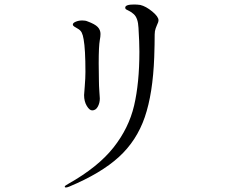

<svg xmlns="http://www.w3.org/2000/svg" viewBox="-20 -789 1040 854"><path d="M268 41Q268 37 285 28Q416 -46 484.5 -132.5Q553 -219 576.5 -319.5Q600 -420 600 -559Q600 -601 596 -665Q594 -709 575 -726Q564 -736 554 -740.5Q544 -745 540.5 -747.5Q537 -750 537 -755Q537 -769 576 -769Q590 -769 604 -767Q629 -761 657 -738Q685 -715 685 -699Q685 -691 678 -677Q677 -675 672.5 -663Q668 -651 668 -636Q668 -593 666 -535Q660 -373 624 -268Q588 -163 508.5 -90.5Q429 -18 288 41Q278 45 273 45Q268 45 268 41ZM354 -366Q354 -369 357 -405.5Q360 -442 360 -469Q360 -570 352 -614Q349 -633 343.5 -644Q338 -655 325 -662Q316 -667 310 -671Q304 -675 304 -680Q304 -687 317 -692.5Q330 -698 346 -698Q360 -698 369 -694Q402 -682 414.5 -669Q427 -656 427 -638Q427 -626 424 -611Q419 -584 419 -507L420 -429Q420 -409 422 -381Q424 -357 424 -351Q424 -331 415 -314.5Q406 -298 390 -298Q378 -298 366 -318Q354 -338 354 -366Z"/></svg>

Font: Shippori Mincho
Style: Regular
Weight: 400
Designer: FONTDASU
Foundry: FONTDASU / Google Inc. / but / Adobe
Version: Version 3.110; ttfautohint (v1.8.3)